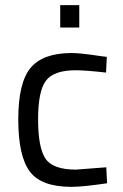

<svg xmlns="http://www.w3.org/2000/svg" viewBox="-20 -716 476 746"><path d="M259 -510Q292 -510 371 -498L395 -495L392 -434Q312 -443 274 -443Q189 -443 158.5 -402.5Q128 -362 128 -252.5Q128 -143 156.5 -100Q185 -57 275 -57L393 -66L396 -4Q303 10 257 10Q140 10 95.5 -50Q51 -110 51 -252.5Q51 -395 99 -452.5Q147 -510 259 -510ZM214 -609V-696H288V-609Z"/></svg>

Font: Titillium Web[RUS by Daymarius]
Style: Regular
Weight: 400
Designer: Cyrillization by Daymarius
Foundry: Cyrillization by Daymarius
Version: Version 1.002 September 11, 2018